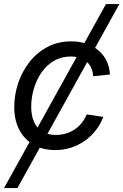

<svg xmlns="http://www.w3.org/2000/svg" viewBox="-35 -748 624 972"><path d="M-14.6 204.1 501.5 -727.5H569.3L53.2 204.1ZM245.1 11.7Q181.2 11.7 134.5 -15.4Q87.9 -42.5 62.5 -91.3Q37.1 -140.1 37.1 -205.6Q37.1 -268.1 57.1 -327.4Q77.1 -386.7 114.7 -434.6Q152.3 -482.4 205.6 -510.5Q258.8 -538.6 325.7 -538.6Q368.2 -538.6 403.3 -526.4Q438.5 -514.2 464.4 -491.9Q490.2 -469.7 505.1 -439Q520 -408.2 521.5 -370.6L436.5 -362.3Q435.5 -384.3 427.7 -402.3Q419.9 -420.4 406 -433.8Q392.1 -447.3 371.6 -454.6Q351.1 -461.9 323.2 -461.9Q275.4 -461.9 238 -439.9Q200.7 -418 175 -380.9Q149.4 -343.8 136.2 -298.6Q123 -253.4 123 -207Q123 -165 136.2 -133.1Q149.4 -101.1 177.2 -83Q205.1 -64.9 247.1 -64.9Q275.9 -64.9 300.3 -72.5Q324.7 -80.1 344.7 -94Q364.7 -107.9 379.6 -127Q394.5 -146 404.3 -168.9L487.8 -156.2Q474.1 -119.1 450 -88.4Q425.8 -57.6 394 -35.2Q362.3 -12.7 324.5 -0.5Q286.6 11.7 245.1 11.7Z"/></svg>

Font: Inter 24pt
Style: Italic
Weight: 400
Italic angle: -9.3988°
Designer: Rasmus Andersson
Foundry: rsms
Version: Version 4.001;git-66647c0bb